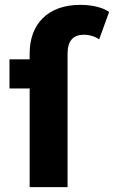

<svg xmlns="http://www.w3.org/2000/svg" viewBox="-20 -770 469 790"><path d="M310 -750C177 -750 102 -671 102 -550V-526H19V-406H102V0H258V-549C258 -602 281 -627 325 -627C349 -627 371 -620 388 -608L429 -721C400 -741 355 -750 310 -750Z"/></svg>

Font: Talent SemiBold
Style: Bold
Weight: 700
Designer: Mike Powis
Version: Version 1.001;hotconv 1.0.109;makeotfexe 2.5.65596